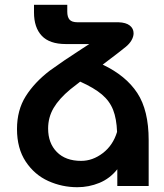

<svg xmlns="http://www.w3.org/2000/svg" viewBox="-20 -777 685 802"><path d="M601 -192V0H470V-70Q439 -31 395 -13Q351 5 303 5Q239 5 181.5 -21Q124 -47 87.5 -102Q51 -157 51 -238Q51 -317 87.5 -375Q124 -433 188 -482Q243 -522 322 -573Q332 -579 353 -593H255Q187 -593 154.5 -627.5Q122 -662 122 -725V-757H261V-728Q261 -706 270.5 -695Q280 -684 304 -684H475Q506 -683 522 -670.5Q538 -658 538 -638Q538 -624 529.5 -609Q521 -594 505 -581Q482 -562 409 -507Q506 -461 553.5 -388.5Q601 -316 601 -192ZM469 -226Q467 -281 452.5 -318Q438 -355 405.5 -382.5Q373 -410 315 -436Q319 -439 274 -404Q227 -365 204 -326Q181 -287 181 -240Q181 -179 217.5 -142Q254 -105 319 -105Q367 -105 409.5 -137.5Q452 -170 469 -226Z"/></svg>

Font: Montserrat arm2 Medium
Style: Regular
Weight: 500
Designer: Julieta Ulanovsky
Foundry: Julieta Ulanovsky
Version: Version 6.000